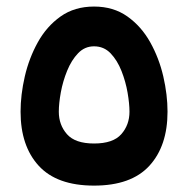

<svg xmlns="http://www.w3.org/2000/svg" viewBox="-20 -581 589 601"><path d="M274.4 0Q158.2 0 101.3 -62Q44.4 -124 44.4 -231.4Q44.4 -284.2 57.6 -341.6Q70.8 -398.9 98.4 -448.7Q126 -498.5 169.7 -529.5Q213.4 -560.5 274.4 -560.5Q335 -560.5 378.7 -529.5Q422.4 -498.5 450.2 -448.7Q478 -398.9 491.2 -341.6Q504.4 -284.2 504.4 -231.4Q504.4 -124 447.5 -62Q390.6 0 274.4 0ZM274.4 -436Q245.1 -436 224.4 -414.3Q203.6 -392.6 190.2 -359.6Q176.8 -326.7 170.4 -292Q164.1 -257.3 164.1 -231.4Q164.1 -189.9 189.7 -160.9Q215.3 -131.8 274.4 -131.8Q334 -131.8 359.6 -160.9Q385.3 -189.9 385.3 -231.4Q385.3 -256.3 379.4 -290.8Q373.5 -325.2 360.4 -358.6Q347.2 -392.1 326.2 -414.1Q305.2 -436 274.4 -436Z"/></svg>

Font: Vazirmatn UI
Style: Bold
Weight: 700
Designer: Saber Rastikerdar
Foundry: Saber Rastikerdar
Version: Version 33.003